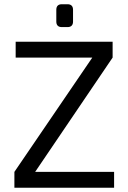

<svg xmlns="http://www.w3.org/2000/svg" viewBox="-20 -887 606 907"><path d="M299 -759C316 -759 325 -768 325 -785V-841C325 -858 316 -867 299 -867H272C255 -867 246 -858 246 -841V-785C246 -768 255 -759 272 -759ZM519 -75H146L512 -615V-690H54V-615H416L48 -75V0H519Z"/></svg>

Font: SnT
Style: Regular
Weight: 400
Designer: Natanael Gama
Version: Version 1.001;PS 001.001;hotconv 1.0.70;makeotf.lib2.5.58329